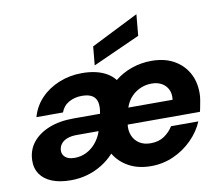

<svg xmlns="http://www.w3.org/2000/svg" viewBox="-83 -856 1122 969"><g transform="rotate(-10 478.5 -372.0)"><path d="M205 12Q148 12 108.5 -4Q69 -20 48.5 -49.5Q28 -79 29 -119Q30 -172 60 -210.5Q90 -249 144 -271Q198 -293 271 -293H407Q414 -327 409 -350.5Q404 -374 385 -386Q366 -398 332 -398Q295 -398 265.5 -381.5Q236 -365 224 -332H88Q103 -386 141 -426Q179 -466 234 -488.5Q289 -511 352 -511Q391 -511 423 -503.5Q455 -496 479.5 -481.5Q504 -467 520 -446Q558 -477 606.5 -494Q655 -511 708 -511Q775 -511 822.5 -484.5Q870 -458 895.5 -412Q921 -366 920 -305Q920 -290 916.5 -271Q913 -252 910 -236Q907 -220 905 -215H535Q531 -185 541.5 -159Q552 -133 575.5 -117.5Q599 -102 634 -102Q675 -102 703.5 -121.5Q732 -141 749 -169H889Q868 -119 826.5 -77.5Q785 -36 731 -12Q677 12 616 12Q551 12 503 -14Q455 -40 428 -85Q401 -55 365.5 -33Q330 -11 289.5 0.5Q249 12 205 12ZM243 -96Q275 -96 302.5 -109.5Q330 -123 350.5 -147Q371 -171 382 -200L384 -208H273Q245 -208 224.5 -200.5Q204 -193 192.5 -178.5Q181 -164 180 -144Q180 -129 188 -118Q196 -107 210 -101.5Q224 -96 243 -96ZM553 -299H780Q784 -330 773 -352Q762 -374 740.5 -386Q719 -398 689 -398Q660 -398 633.5 -387Q607 -376 586 -354.5Q565 -333 553 -299ZM423 -538 432 -634 675 -756 665 -647Z"/></g></svg>

Font: DM Sans 20pt ExtraBold
Style: Italic
Weight: 800
Italic angle: -10°
Version: Version 4.004;gftools[0.9.30]